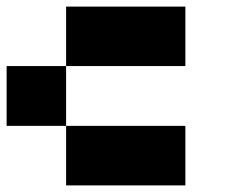

<svg xmlns="http://www.w3.org/2000/svg" viewBox="-20 -560 761 580"><path d="M0 -360.4Q59.6 -360.4 179.7 -360.4Q179.7 -299.8 179.7 -179.7Q120.1 -179.7 0 -179.7Q0 -240.2 0 -360.4ZM179.7 -540Q299.8 -540 540 -540Q540 -480.5 540 -360.4Q419.9 -360.4 179.7 -360.4Q179.7 -419.9 179.7 -540ZM179.7 -179.7Q299.8 -179.7 540 -179.7Q540 -120.1 540 0Q419.9 0 179.7 0Q179.7 -59.6 179.7 -179.7Z"/></svg>

Font: Pixelfont
Style: 5 px
Weight: 400
Designer: Eugene Lysy
Version: Version 1.0.2 (beta)